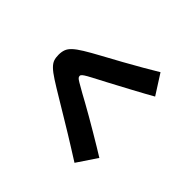

<svg xmlns="http://www.w3.org/2000/svg" viewBox="-207 -1057 1414 1414"><g transform="rotate(45 500.0 -350.0)"><path d="M736 110Q685 78 640.5 50Q596 22 549.5 -6.5Q503 -35 448 -68Q393 -101 322 -144Q245 -190 198.5 -220Q152 -250 128.5 -273Q105 -296 97.5 -318Q90 -340 90 -370Q90 -400 98.5 -423.5Q107 -447 131 -469.5Q155 -492 200.5 -520Q246 -548 320 -588Q389 -625 462.5 -666Q536 -707 602 -745Q668 -783 712 -810L811 -655Q785 -640 744 -617.5Q703 -595 655.5 -569.5Q608 -544 562 -519.5Q516 -495 479.5 -475.5Q443 -456 423 -446Q378 -423 353.5 -409Q329 -395 319.5 -386.5Q310 -378 310 -370Q310 -361 316 -353.5Q322 -346 344.5 -333Q367 -320 416 -292Q438 -280 479 -257.5Q520 -235 570 -206Q620 -177 671 -147Q722 -117 766.5 -90Q811 -63 840 -45Z"/></g></svg>

Font: M PLUS 2 Thin Black
Style: Regular
Weight: 900
Version: Version 1.001